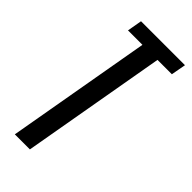

<svg xmlns="http://www.w3.org/2000/svg" viewBox="-219 -720 766 766"><g transform="rotate(45 164.0 -337.5)"><path d="M43.5 0H128.5L236 -612.5H317L328.5 -675H80.5L69.5 -612.5H151Z"/></g></svg>

Font: Anybody ExtraCondensed
Style: Italic
Weight: 400
Width: 2
Italic angle: -10°
Version: Version 1.113;gftools[0.9.25]